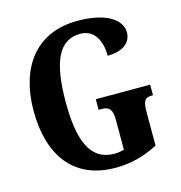

<svg xmlns="http://www.w3.org/2000/svg" viewBox="-108 -821 873 928"><g transform="rotate(-15 328.0 -357.0)"><path d="M358 10C435 10 503 -8 571 -44V-208C571 -266 580 -282 615 -282H622V-335H350V-282H364C404 -282 418 -266 418 -212V-64C401 -59 384 -57 370 -57C250 -57 206 -164 206 -358C206 -555 249 -660 359 -660C425 -660 460 -604 460 -523C541 -523 579 -561 579 -608C579 -673 505 -724 362 -724C153 -724 45 -574 45 -358C45 -137 147 10 358 10Z"/></g></svg>

Font: Noto Serif Georgian ExtraCondensed ExtraBold
Style: Regular
Weight: 800
Width: 2
Designer: Monotype Design Team, Akaki Razmadze
Foundry: Google LLC
Version: Version 2.003